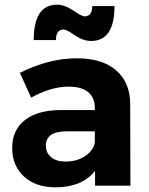

<svg xmlns="http://www.w3.org/2000/svg" viewBox="-20 -793 636 820"><path d="M32 -161Q32 -237 85.5 -279.5Q139 -322 237 -323H385V-333Q385 -376 356.5 -399.5Q328 -423 273 -423Q198 -423 113 -376L65 -482Q189 -544 308 -544Q416 -544 475.5 -493Q535 -442 536 -351L537 0H386V-63Q330 7 217 7Q132 7 82 -39.5Q32 -86 32 -161ZM124 -622Q124 -773 224 -773Q256 -773 293 -748Q330 -723 341 -723Q374 -723 374 -767H469Q469 -618 369 -618Q335 -618 299.5 -642.5Q264 -667 252 -667Q219 -667 219 -622ZM176 -171Q176 -140 198.5 -121.5Q221 -103 260 -103Q308 -103 343 -126Q378 -149 385 -184V-232H264Q176 -232 176 -171Z"/></svg>

Font: Trueno
Style: SBd
Weight: 600
Designer: Julieta Ulanovsky
Foundry: Julieta Ulanovsky
Version: Version 3.001b